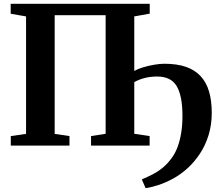

<svg xmlns="http://www.w3.org/2000/svg" viewBox="-20 -763 1156 1006"><path d="M36 -743H764.5V-691.5L683.5 -677V-62L764 -50V0H457V-50L533.5 -62V-683.5H266.5V-61.5L344 -50V0H36.5V-50L116.5 -61.5V-677L36 -691ZM743 223 723 177Q751.5 165 779.8 150.5Q808 136 833.2 115.2Q858.5 94.5 879.5 65Q898.5 39.5 910.8 6.2Q923 -27 929.5 -67.5Q936 -108 936 -155Q936 -260 906.2 -311Q876.5 -362 804 -362Q767.5 -362 737.8 -354.2Q708 -346.5 684 -333L675.5 -365L684 -391.5Q701 -401.5 729 -410Q757 -418.5 787.2 -423.8Q817.5 -429 841 -429Q907 -429 954 -412.8Q1001 -396.5 1031 -364.2Q1061 -332 1075.2 -284Q1089.5 -236 1089.5 -172Q1089.5 -109 1073 -55.5Q1056.5 -2 1028.2 41Q1000 84 965 116.5Q926.5 151.5 886.2 173.2Q846 195 809 206.8Q772 218.5 743 223Z"/></svg>

Font: Merriweather 48pt
Style: Bold
Weight: 700
Version: Version 2.100